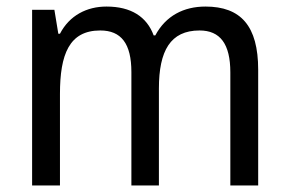

<svg xmlns="http://www.w3.org/2000/svg" viewBox="-20 -566 882 586"><path d="M607 -546C541 -546 486 -518 454 -458H449C428 -515 380 -546 305 -546C245 -546 192 -519 163 -463H158L146 -536H78V0H163V-279C163 -400 191 -473 286 -473C350 -473 381 -433 381 -346V0H465V-296C465 -411 500 -473 589 -473C652 -473 683 -432 683 -345V0H768V-353C768 -487 715 -546 607 -546Z"/></svg>

Font: Noto Sans Georgian SemiCondensed
Style: Regular
Weight: 400
Width: 4
Designer: Monotype Design Team, Akaki Razmadze
Foundry: Google LLC
Version: Version 2.005